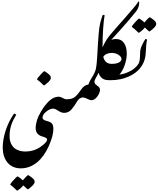

<svg xmlns="http://www.w3.org/2000/svg" viewBox="-20 -1986 2207 2688"><path d="M217 682H225C262 657 290 632 305 609C321 622 337 637 365 664H373C419 632 465 592 465 559C465 527 434 502 379 467H369C357 475 327 506 299 539C286 524 265 507 231 485H221C204 496 143 563 125 591V601C154 622 163 630 217 682Z M271 371C449 371 582 240 662 61C706 -37 727 -117 727 -177C727 -251 709 -274 629 -294C593 -303 575 -318 575 -342C575 -365 594 -381 594 -399C594 -411 584 -419 570 -419C531 -419 479 -274 479 -195C479 -127 515 -89 583 -72C620 -63 639 -49 639 -30C639 -6 608 27 547 70C486 113 414 135 332 135C229 135 114 86 114 -84C114 -201 151 -286 208 -381L177 -397C75 -251 18 -67 18 81C18 242 104 371 271 371Z M592 -791H600C646 -823 692 -863 692 -896C692 -928 661 -953 606 -988H596C579 -977 518 -910 500 -882V-872C529 -851 538 -843 592 -791Z M557 -355C568 -355 579 -364 589 -382C608 -415 673 -465 721 -465C778 -465 810 -406 878 -406C919 -406 952 -445 952 -516C952 -578 931 -596 912 -596C871 -596 848 -632 799 -632C760 -632 723 -617 685 -587C622 -538 534 -407 533 -375C533 -361 543 -355 557 -355Z M878 -406C919 -406 953 -422 980 -453C1007 -484 1032 -520 1056 -561C1080 -602 1108 -622 1141 -622C1156 -622 1176 -616 1201 -603C1226 -590 1246 -583 1263 -583C1320 -583 1380 -674 1380 -729C1380 -772 1290 -804 1236 -804C1188 -804 1147 -779 1114 -730C1081 -681 1051 -646 1025 -626C998 -606 961 -596 912 -596C872 -596 838 -561 838 -486C838 -460 841 -440 848 -427C855 -413 865 -406 878 -406Z M1320 -704C1351 -704 1380 -712 1380 -729C1380 -750 1367 -770 1341 -787C1315 -804 1302 -821 1302 -839C1302 -855 1310 -874 1321 -894C1334 -917 1350 -942 1359 -968C1382 -900 1426 -864 1497 -864C1545 -864 1590 -908 1590 -1005C1590 -1062 1580 -1092 1546 -1092C1440 -1092 1415 -1176 1415 -1297C1415 -1517 1429 -1685 1445 -1773L1419 -1779C1382 -1683 1371 -1618 1362 -1519C1355 -1441 1351 -1368 1340 -1182C1336 -1110 1330 -1057 1323 -1024C1316 -991 1297 -947 1264 -896C1231 -844 1215 -806 1215 -781C1215 -731 1254 -704 1320 -704Z M1497 -864C1547 -864 1592 -883 1632 -920C1721 -1003 1755 -1154 1755 -1230C1755 -1355 1706 -1440 1603 -1440C1576 -1440 1557 -1436 1544 -1428L1541 -1432C1580 -1474 1618 -1517 1657 -1559C1728 -1636 1848 -1777 1887 -1829C1915 -1866 1929 -1906 1929 -1949C1929 -1954 1928 -1959 1928 -1962L1918 -1966C1905 -1948 1894 -1928 1880 -1911C1833 -1856 1786 -1801 1739 -1746C1727 -1732 1708 -1711 1614 -1605C1543 -1525 1497 -1469 1476 -1436C1443 -1385 1367 -1244 1367 -1160C1367 -1142 1375 -1132 1393 -1132C1403 -1132 1411 -1144 1417 -1167C1429 -1217 1479 -1245 1548 -1245C1616 -1245 1681 -1201 1681 -1161C1681 -1132 1649 -1092 1546 -1092C1490 -1092 1452 -1051 1452 -965C1452 -891 1471 -864 1497 -864Z M1919 -1528H1927C1964 -1553 1992 -1578 2007 -1601C2023 -1588 2039 -1573 2067 -1546H2075C2121 -1578 2167 -1618 2167 -1651C2167 -1683 2136 -1708 2081 -1743H2071C2059 -1735 2029 -1704 2001 -1671C1988 -1686 1967 -1703 1933 -1725H1923C1906 -1714 1845 -1647 1827 -1619V-1609C1856 -1588 1870 -1575 1919 -1528Z M1525 -863C1622 -863 1709 -881 1785 -916C1835 -939 1878 -967 1912 -1000C1955 -1041 1986 -1091 2004 -1149C2014 -1182 2020 -1218 2021 -1256C2024 -1333 2029 -1392 2040 -1433L2015 -1440C1994 -1405 1976 -1372 1962 -1340C1948 -1308 1941 -1273 1941 -1235C1941 -1164 1934 -1117 1920 -1094C1906 -1071 1885 -1048 1858 -1026C1831 -1004 1793 -983 1742 -963C1691 -943 1610 -932 1501 -932C1471 -932 1462 -908 1462 -893C1462 -870 1479 -863 1525 -863Z"/></svg>

Font: Noto Nastaliq Urdu
Style: Bold
Weight: 700
Designer: Monotype Design Team (Patrick Giasson: type design, Kamal Mansour: OpenType code, Glenda Bellarosa). Updated by Simon Co
Foundry: Monotype Imaging Inc., Simon Cozens
Version: Version 3.009